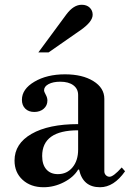

<svg xmlns="http://www.w3.org/2000/svg" viewBox="-20 -774 546 806"><path d="M163 12Q109 12 75 -19Q41 -50 41 -100Q41 -171 112.5 -212Q184 -253 308 -253V-375Q308 -401 288 -416Q268 -431 233 -431Q203 -431 184 -421Q165 -411 165 -395Q165 -389 172 -376.5Q179 -364 179 -352Q179 -331 163.5 -317.5Q148 -304 124 -304Q100 -304 86 -318Q72 -332 72 -355Q72 -400 124.5 -431Q177 -462 253 -462Q326 -462 372 -433.5Q418 -405 418 -359V-55Q418 -45 424.5 -38.5Q431 -32 440 -32Q456 -32 491 -71L505 -55Q458 12 400 12Q328 12 312 -62H308Q289 -30 248 -9Q207 12 163 12ZM223 -43Q261 -43 284.5 -71.5Q308 -100 308 -146V-227Q157 -227 157 -119Q157 -83 174.5 -63Q192 -43 223 -43ZM184 -554H141L259 -714Q289 -754 323 -754Q344 -754 356.5 -742Q369 -730 369 -712Q369 -683 319 -648Z"/></svg>

Font: Libre Bodoni
Style: Regular
Weight: 400
Designer: Pablo Impallari, Rodrigo Fuenzalida
Foundry: Pablo Impallari, Rodrigo Fuenzalida
Version: Version 1.001